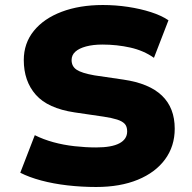

<svg xmlns="http://www.w3.org/2000/svg" viewBox="-20 -736 766 767"><path d="M364 11Q306 11 249.5 4.5Q193 -2 144.5 -15Q96 -28 61 -46L119 -196Q153 -179 193 -168Q233 -157 277.5 -152Q322 -147 364 -147Q426 -147 457 -163.5Q488 -180 488 -211Q488 -231 478 -241.5Q468 -252 447.5 -258.5Q427 -265 394 -270L278 -287Q171 -303 123 -357.5Q75 -412 75 -496Q75 -563 115 -612.5Q155 -662 226.5 -689Q298 -716 391 -716Q442 -716 491.5 -708.5Q541 -701 583 -687.5Q625 -674 653 -655L595 -505Q554 -534 500.5 -546Q447 -558 389 -558Q352 -558 324 -550.5Q296 -543 281 -529.5Q266 -516 266 -496Q266 -471 286 -457.5Q306 -444 357 -435L473 -418Q576 -403 627 -354Q678 -305 678 -222Q678 -152 639.5 -99.5Q601 -47 530.5 -18Q460 11 364 11Z"/></svg>

Font: Nunito Sans 6pt Black
Style: Regular
Weight: 900
Version: Version 3.101;gftools[0.9.27]